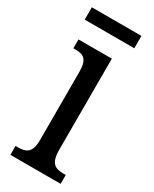

<svg xmlns="http://www.w3.org/2000/svg" viewBox="-178 -721 617 768"><g transform="rotate(30 130.0 -337.0)"><path d="M4 -617H233V-674H4ZM17 0H249V-41H239C200 -41 176 -52 176 -115V-536H22V-495H32C69 -495 90 -484 90 -425V-110C90 -51 65 -41 27 -41H17Z"/></g></svg>

Font: Noto Serif Sinhala ExtraCondensed
Style: Regular
Weight: 400
Width: 2
Designer: Jelle Bosma - Monotype Design Team
Foundry: Monotype Imaging Inc.
Version: Version 2.007